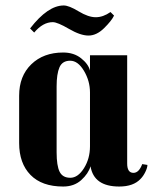

<svg xmlns="http://www.w3.org/2000/svg" viewBox="-20 -672 564 702"><path d="M468 -40Q488 -40 500 -72L519 -69Q519 -59 511.5 -43.5Q504 -28 494 -18Q468 10 416 10Q323 10 311 -64Q303 -37 277 -13.5Q251 10 211 10Q133 10 91.5 -32.5Q50 -75 50 -149V-322Q50 -394 94.5 -437Q139 -480 211 -480Q250 -480 276.5 -459Q303 -438 309 -414V-470H445V-74Q445 -40 468 -40ZM309 -334Q309 -376 287 -413Q265 -450 236.5 -450Q208 -450 197.5 -426Q187 -402 187 -356V-115Q187 -66 198 -44Q209 -22 237 -22Q265 -22 287 -57Q309 -92 309 -137ZM173 -591Q137 -591 105 -553L90 -568Q155 -652 213 -652Q232 -652 267.5 -630.5Q303 -609 330 -609Q357 -609 384 -628L397 -615Q388 -596 360.5 -569Q333 -542 303.5 -542Q274 -542 232 -566.5Q190 -591 173 -591Z"/></svg>

Font: Trochut
Style: Bold
Weight: 700
Designer: Andreu Balius
Foundry: Andreu Balius
Version: Version 1.001